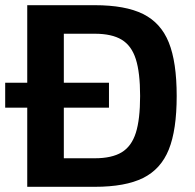

<svg xmlns="http://www.w3.org/2000/svg" viewBox="-20 -720 751 740"><path d="M661 -350Q661 -219 630.5 -143.5Q600 -68 531.5 -34Q463 0 345 0H85V-305H0V-401H85V-700H345Q463 -700 531.5 -666Q600 -632 630.5 -556.5Q661 -481 661 -350ZM520 -350Q520 -440 503.5 -492Q487 -544 449 -567Q411 -590 345 -590H226V-401H400V-305H226V-110H345Q411 -110 449 -133Q487 -156 503.5 -208Q520 -260 520 -350Z"/></svg>

Font: KoHo
Style: Bold
Weight: 700
Designer: Cadson Demak & Katatrad Team
Foundry: Cadson Demak Co.,Ltd.
Version: Version 1.000; ttfautohint (v1.6)